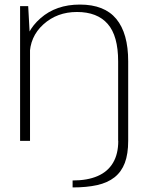

<svg xmlns="http://www.w3.org/2000/svg" viewBox="-20 -617 655 841"><path d="M298 204Q359.5 204 405.5 193.8Q451.5 183.5 481.8 159.5Q512 135.5 526.8 96.5Q541.5 57.5 541.5 0H498Q498 57.5 475 96.2Q452 135 407.5 154.2Q363 173.5 298 173.5ZM68 0H111.5V-445L103.5 -590H68ZM497.5 0H541.5V-348.5Q541.5 -471 489.5 -534Q437.5 -597 330 -597Q225.5 -597 157.5 -537.2Q89.5 -477.5 89.5 -402L110 -373Q110 -456 170 -510.2Q230 -564.5 317 -564.5Q406 -564.5 451.8 -512.2Q497.5 -460 497.5 -348Z"/></svg>

Font: Anybody SemiExpanded ExtraLight
Style: Regular
Weight: 250
Width: 6
Version: Version 1.113;gftools[0.9.25]